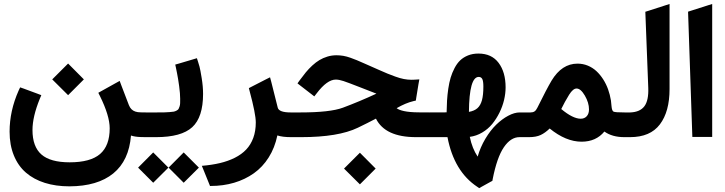

<svg xmlns="http://www.w3.org/2000/svg" viewBox="-20 -705 3728 987"><path d="M730 0 703.6 -0.5Q689 -1 676.3 -2.9Q663.6 -4.9 653.3 -8.3Q643.1 120.6 562.3 186.5Q481.4 252.4 336.9 252.9Q267.1 252.9 210.4 235.1Q153.8 217.3 113.5 182.6Q73.2 147.9 51.3 94.2Q29.3 40.5 29.3 -28.3Q29.3 -134.8 75.7 -239.3L83.5 -255.9L100.6 -250L173.3 -223.1L192.4 -215.8L184.6 -197.3Q147 -105 147 -36.6Q147 48.8 192.9 89.1Q238.8 129.4 338.4 129.4Q444.8 129.4 494.4 86.7Q543.9 43.9 543.9 -45.4Q543.9 -109.9 493.7 -211.4L485.4 -228L502 -237.3L575.7 -278.3L595.2 -289.1L603 -268.1L642.6 -164.6Q647.9 -151.4 655.8 -143.6Q663.6 -135.7 675.3 -131.6Q687 -127.4 704.1 -127.4L730 -127Q738.8 -127 738.8 -72.3V-55.7Q738.8 0 730 0ZM330.1 -378.4 411.1 -296.9 330.1 -215.8 248.5 -296.9Z M724.1 -127H784.2Q809.1 -127 822.3 -127.2Q835.4 -127.4 850.8 -128.7Q866.2 -129.9 873 -131.1Q879.9 -132.3 887.7 -136.5Q895.5 -140.6 897.9 -145Q900.4 -149.4 903.1 -157.7Q905.8 -166 906 -174.6Q906.2 -183.1 906.2 -197.3Q906.2 -223.1 900.9 -262.7Q895.5 -302.2 890.1 -328.6L884.8 -355L880.9 -373L898.4 -377.9L974.1 -400.4L992.2 -405.8L998 -387.7Q1001.5 -377.9 1005.6 -362.5Q1009.8 -347.2 1016.8 -303.7Q1023.9 -260.3 1023.9 -222.2Q1023.9 -102.5 968.3 -51.3Q912.6 0 782.2 0H724.1Q716.3 0 711.2 -4.9Q706.1 -9.8 703.9 -19.3Q701.7 -28.8 701.2 -36.4Q700.7 -43.9 700.7 -55.7V-72.3Q700.7 -87.9 701.7 -98.1Q702.6 -108.4 708.3 -117.7Q713.9 -127 724.1 -127ZM924.3 78.6 1002.4 156.7 924.3 234.4 846.7 156.7ZM767.6 78.6 845.7 156.7 767.6 234.4 689.9 156.7Z M1259.3 -252 1273.4 -259.3 1346.7 -296.9 1368.2 -307.6 1374.5 -284.2Q1386.2 -240.2 1407.7 -151.9Q1413.6 -127 1474.1 -127H1493.7Q1502.4 -127 1502.4 -72.3V-55.7Q1502.4 0 1493.7 0H1476.6Q1431.6 0 1405.8 -8.8Q1392.6 54.7 1361.3 104.2Q1330.1 153.8 1284.9 185.8Q1239.7 217.8 1183.6 234.4Q1127.4 251 1063 251H1059.6L1054.7 238.8L1027.8 172.4L1017.6 147.5Q1069.3 143.1 1110.8 133.3Q1152.3 123.5 1187.3 106Q1222.2 88.4 1245.6 63.7Q1269 39.1 1282 3.9Q1294.9 -31.2 1294.9 -75.7Q1294.9 -119.1 1263.2 -236.8Z M1487.8 -127H1523.9Q1677.2 -127 1742.7 -151.4Q1827.6 -183.1 1915 -223.6Q1907.7 -226.1 1831.1 -256.3Q1768.6 -280.8 1745.8 -288.3Q1723.1 -295.9 1706.1 -295.9Q1661.6 -295.9 1607.9 -225.1L1595.7 -209.5L1580.6 -221.2L1524.4 -264.6L1509.3 -276.4L1520 -291.5Q1537.1 -314.9 1552 -333Q1566.9 -351.1 1585.4 -368.2Q1604 -385.3 1622.3 -396.2Q1640.6 -407.2 1663.1 -414.1Q1685.5 -420.9 1709.5 -420.9Q1727.1 -420.9 1744.6 -418Q1762.2 -415 1781.7 -408Q1801.3 -400.9 1814.5 -395.5Q1827.6 -390.1 1851.6 -379.4Q1875.5 -368.7 1887 -363.8Q1898.4 -358.9 1926.8 -346.2Q1955.1 -333.5 1971.4 -326.9Q1987.8 -320.3 2011.7 -311.5Q2035.6 -302.7 2055.9 -298.8Q2076.2 -294.9 2094.7 -294.9Q2103 -294.9 2111.3 -295.4L2135.7 -296.9L2131.3 -272.9L2119.6 -201.2L2117.7 -188L2105 -185.1Q2064.5 -175.3 2019 -148.9Q2030.3 -139.6 2057.6 -133.8Q2085 -127.9 2129.9 -127.4L2188 -127Q2196.8 -127 2196.8 -72.3V-55.7Q2196.8 0 2188 0H2118.7Q1960 0 1912.6 -95.2Q1870.1 -72.8 1819.3 -48.3Q1719.2 0 1528.3 0H1487.8Q1480 0 1474.9 -4.9Q1469.7 -9.8 1467.5 -19.3Q1465.3 -28.8 1464.8 -36.4Q1464.4 -43.9 1464.4 -55.7V-72.3Q1464.4 -87.9 1465.3 -98.1Q1466.3 -108.4 1471.9 -117.7Q1477.5 -127 1487.8 -127ZM1830.1 80.1 1911.1 161.6 1830.1 242.7 1748.5 161.6Z M2673.3 0H2650.4Q2605.5 0 2570.1 52Q2534.7 104 2512.7 215.8L2511.2 224.6L2502.9 229L2453.6 256.3L2443.4 262.2L2433.6 255.4Q2314 176.3 2280.3 0H2182.6Q2174.8 0 2169.7 -4.9Q2164.6 -9.8 2162.4 -19.3Q2160.2 -28.8 2159.7 -36.4Q2159.2 -43.9 2159.2 -55.7V-72.3Q2159.2 -87.9 2160.2 -98.1Q2161.1 -108.4 2166.7 -117.7Q2172.4 -127 2182.6 -127L2275.9 -127.4Q2276.4 -160.6 2278.1 -188.7Q2279.8 -216.8 2284.4 -248.8Q2289.1 -280.8 2296.6 -305.9Q2304.2 -331.1 2316.7 -355Q2329.1 -378.9 2345.7 -394.8Q2362.3 -410.6 2386.2 -420.2Q2410.2 -429.7 2439.5 -429.7Q2507.3 -429.7 2543.2 -381.8Q2579.1 -334 2579.1 -255.9Q2579.1 -224.6 2571.3 -191.4Q2563.5 -158.2 2547.6 -126Q2531.7 -93.8 2510.3 -67.6Q2488.8 -41.5 2458.7 -23.7Q2428.7 -5.9 2395 -1.5Q2407.2 58.1 2435.5 100.1Q2449.2 51.8 2475.1 8.3Q2501 -35.2 2531 -64.2Q2561 -93.3 2592.8 -110.1Q2624.5 -127 2651.4 -127H2673.3Q2682.1 -127 2682.1 -72.3V-55.7Q2682.1 0 2673.3 0ZM2464.8 -259.8Q2464.8 -288.1 2459.2 -298.8Q2453.6 -309.6 2440.9 -309.6Q2392.1 -309.6 2390.6 -129.9Q2418.5 -134.8 2434.3 -148.9Q2450.2 -163.1 2457.5 -189.7Q2464.8 -216.3 2464.8 -259.8Z M3199.2 0H3189.5Q3127 0 3086.9 -28.8Q3043.9 23.4 2969.7 23.4Q2889.2 23.4 2805.7 -44.4Q2782.7 -22 2759.3 -11Q2735.8 0 2699.7 0H2668Q2660.2 0 2655 -4.9Q2649.9 -9.8 2647.7 -19.3Q2645.5 -28.8 2645 -36.4Q2644.5 -43.9 2644.5 -55.7V-72.3Q2644.5 -87.9 2645.5 -98.1Q2646.5 -108.4 2652.1 -117.7Q2657.7 -127 2668 -127H2707.5Q2719.7 -127 2727.8 -132.3Q2735.8 -137.7 2742.2 -150.9Q2790 -247.6 2815.4 -290.5Q2868.2 -377.9 2948.7 -377.9Q2976.6 -377.9 3001.5 -367.7Q3026.4 -357.4 3045.9 -339.4Q3065.4 -321.3 3080.8 -297.1Q3096.2 -272.9 3106 -245.6Q3115.7 -218.3 3120.6 -188.5Q3122.1 -177.2 3123.5 -160.2Q3125.5 -135.3 3134 -131.1Q3142.6 -127 3190.9 -127H3199.2Q3208 -127 3208 -72.3V-55.7Q3208 0 3199.2 0ZM2965.3 -94.7Q2984.4 -94.7 2996.1 -107.4Q3007.8 -120.1 3007.8 -142.6Q3007.8 -176.8 2986.6 -213.4Q2965.3 -250 2943.8 -250Q2925.8 -250 2905.8 -218.3Q2882.8 -181.2 2865.2 -144.5Q2924.8 -94.7 2965.3 -94.7Z M3193.8 -127H3214.4Q3217.3 -127 3220.2 -127Q3270 -128.9 3292.5 -158.7Q3314.9 -188.5 3312.5 -253.4L3297.4 -644.5L3311.5 -648.9L3396.5 -676.3L3421.9 -684.6V-657.7V-247.1Q3421.9 -131.3 3372.3 -65.7Q3322.8 0 3218.8 0H3193.8Q3186 0 3180.9 -4.9Q3175.8 -9.8 3173.6 -19.3Q3171.4 -28.8 3170.9 -36.4Q3170.4 -43.9 3170.4 -55.7V-72.3Q3170.4 -87.9 3171.4 -98.1Q3172.4 -108.4 3178 -117.7Q3183.6 -127 3193.8 -127Z M3517.1 -645 3641.1 -684.6V-1H3539.1Z"/></svg>

Font: Samim FD
Style: Bold-FD
Weight: 700
Foundry: DejaVu fonts team - Redesigned by Saber Rastikerdar
Version: Version 4.0.1